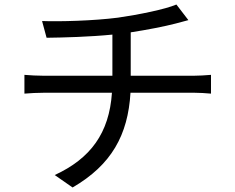

<svg xmlns="http://www.w3.org/2000/svg" viewBox="-20 -788 1040 849"><path d="M88 -457V-374C112 -376 146 -378 178 -378H475C463 -199 380 -87 222 -14L301 41C473 -59 546 -191 557 -378H836C861 -378 891 -376 913 -374V-457C892 -455 856 -453 834 -453H558V-645C630 -656 707 -671 757 -684C771 -688 791 -693 813 -699L760 -768C711 -747 593 -723 502 -710C394 -696 242 -692 166 -695L186 -621C263 -622 376 -625 477 -635V-453H176C146 -453 111 -455 88 -457Z"/></svg>

Font: GenYoGothic2 TW R
Style: Regular
Weight: 400
Version: Version 2.100;PS 2.1;hotconv 16.6.51;makeotf.lib2.5.65220 DE